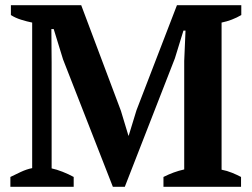

<svg xmlns="http://www.w3.org/2000/svg" viewBox="-20 -720 970 740"><path d="M909 0H610V-38Q630 -48 649 -55Q668 -62 690 -67V-485L695 -602H687L654 -495L461 0H415L223 -491L187 -608H178L179 -481V-71Q198 -67 221 -58Q244 -49 264 -38V0H20V-38Q36 -46 59.5 -57Q83 -68 104 -72V-633Q84 -637 61.5 -644Q39 -651 22 -662V-700H293L446 -293L475 -197H476L506 -295L662 -700H910V-662Q893 -652 873.5 -644.5Q854 -637 834 -633V-66Q855 -62 874.5 -54Q894 -46 909 -38Z"/></svg>

Font: PTSerif
Style: Bold
Weight: 700
Designer: A.Korolkova, O.Umpeleva, V.Yefimov
Foundry: ParaType Ltd
Version: Version 1.000W OFL; ttfautohint (v1.2) -l 8 -r 50 -G 200 -x 